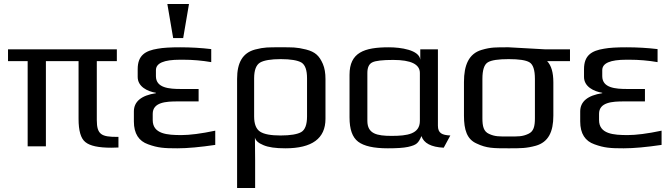

<svg xmlns="http://www.w3.org/2000/svg" viewBox="-20 -730 3352 958"><path d="M463 -131V-425H563V-484H20V-425H118V0H209V-425H372V-137C372 -78 383 -39 406 -21C429 -2 472 7 535 7C542 7 564 6 571 6V-47H564C487 -47 463 -58 463 -131Z M742 -131V-162C742 -220 808 -224 866 -224H971V-286H883C824 -286 758 -291 758 -350V-380C758 -415 798 -432 878 -432H894C941 -432 988 -428 1034 -420V-485C984 -491 932 -494 879 -494C831 -494 794 -492 767 -487C705 -477 667 -454 667 -385V-346C667 -298 715 -274 758 -267V-265C685 -254 648 -223 648 -174V-124C648 -63 673 -26 719 -10C768 8 799 10 865 10C916 10 979 4 1054 -7V-78C983 -63 926 -56 885 -56C815 -56 742 -61 742 -131ZM894 -540 923 -710H815L844 -540Z M1252 -44C1255 -29 1269 -16 1294 -6C1319 5 1355 10 1404 10C1537 10 1604 -39 1604 -137V-336C1604 -365 1600 -390 1591 -411C1573 -452 1553 -471 1507 -483C1459 -495 1438 -494 1379 -494C1320 -494 1299 -495 1253 -483C1190 -466 1163 -417 1163 -336V208H1253V71C1253 50 1252 -23 1252 -44ZM1512 -149C1512 -108 1502 -82 1483 -71C1464 -60 1429 -54 1380 -54C1332 -54 1298 -60 1278 -73C1258 -86 1248 -111 1248 -149V-339C1248 -380 1258 -406 1278 -418C1297 -429 1332 -435 1381 -435C1430 -435 1465 -429 1484 -418C1503 -406 1512 -380 1512 -339Z M2165 -103V-484H2077V-432C2072 -481 1979 -494 1920 -494C1797 -494 1724 -468 1724 -357V-144C1724 -85 1738 -45 1767 -23C1796 -1 1845 10 1915 10C1959 10 1993 8 2016 3C2060 -7 2067 -16 2083 -51C2094 -16 2131 4 2194 7L2227 -54C2186 -56 2165 -65 2165 -103ZM1934 -52C1861 -52 1813 -62 1813 -127V-366C1813 -393 1821 -411 1838 -419C1854 -427 1889 -431 1942 -431C2031 -431 2075 -409 2075 -366V-127C2075 -61 2012 -52 1934 -52Z M2518 -494C2455 -494 2430 -495 2383 -481C2319 -462 2295 -405 2295 -321V-153C2295 -82 2310 -35 2358 -14C2408 10 2442 10 2518 10C2579 10 2607 10 2654 -3C2716 -21 2741 -72 2741 -153V-319C2741 -368 2731 -403 2710 -425H2824V-484H2697C2680 -484 2536 -494 2518 -494ZM2649 -140C2649 -100 2643 -74 2616 -62C2586 -48 2565 -49 2518 -49C2471 -49 2450 -48 2420 -62C2393 -74 2387 -100 2387 -140V-336C2387 -381 2396 -408 2414 -419C2432 -430 2467 -435 2518 -435C2569 -435 2604 -430 2622 -419C2640 -408 2649 -381 2649 -336Z M2969 -131V-162C2969 -220 3035 -224 3093 -224H3198V-286H3110C3051 -286 2985 -291 2985 -350V-380C2985 -415 3025 -432 3105 -432H3121C3168 -432 3215 -428 3261 -420V-485C3211 -491 3159 -494 3106 -494C3058 -494 3021 -492 2994 -487C2932 -477 2894 -454 2894 -385V-346C2894 -298 2942 -274 2985 -267V-265C2912 -254 2875 -223 2875 -174V-124C2875 -63 2900 -26 2946 -10C2995 8 3026 10 3092 10C3143 10 3206 4 3281 -7V-78C3210 -63 3153 -56 3112 -56C3042 -56 2969 -61 2969 -131Z"/></svg>

Font: Gamestation Text
Style: Bold
Weight: 400
Designer: Jonas Hecksher
Foundry: Jonas Hecksher, Playtypeª, e-types AS
Version: Version 1.003